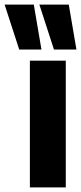

<svg xmlns="http://www.w3.org/2000/svg" viewBox="-106 -809 350 829"><path d="M23 0V-547H178V0ZM-23 -595 -86 -789H40L73 -595ZM127 -595 64 -789H191L224 -595Z"/></svg>

Font: Georama ExtraCondensed ExtraBold
Style: Regular
Weight: 800
Width: 2
Designer: Jean-Baptiste Levee
Foundry: Production Type
Version: Version 1.000